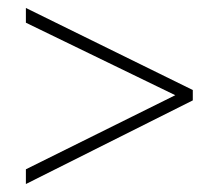

<svg xmlns="http://www.w3.org/2000/svg" viewBox="-20 -600 550 482"><path d="M45 -175V-138L464 -348V-374L45 -580V-543L420 -361Z"/></svg>

Font: Noto Sans SemiCondensed ExtraLight
Style: Regular
Weight: 200
Width: 4
Designer: Monotype Design Team
Foundry: Monotype Imaging Inc.
Version: Version 2.013